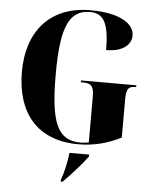

<svg xmlns="http://www.w3.org/2000/svg" viewBox="-61 -775 839 1047"><g transform="rotate(5 358.0 -251.5)"><path d="M389 10C472 10 547 -9 622 -47V-252C622 -307 630 -328 668 -328H676V-338H373V-328H389C433 -328 445 -307 445 -256V-5C428 -2 414 0 402 0C275 0 233 -91 233 -358C233 -617 275 -714 390 -714C464 -714 495 -664 495 -515C589 -515 632 -558 632 -606C632 -672 551 -724 392 -724C166 -724 48 -574 48 -358C48 -137 159 10 389 10ZM311 211V221H321C365 177 423 113 453 71V61H345C340 110 327 168 311 211Z"/></g></svg>

Font: Noto Serif Display Condensed Black
Style: Regular
Weight: 900
Width: 3
Designer: Monotype Design Team
Foundry: Monotype Imaging Inc.
Version: Version 2.009